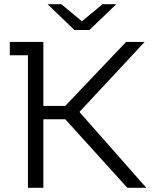

<svg xmlns="http://www.w3.org/2000/svg" viewBox="-20 -901 731 921"><path d="M409 -757H337L208 -881H274L373 -799L472 -881H538ZM591 0 293 -329H188V0H114V-636H27V-700H188V-393H293L585 -700H674L361 -364L682 0Z"/></svg>

Font: mBank
Style: Regular
Weight: 400
Designer: Julieta Ulanovsky
Foundry: Julieta Ulanovsky
Version: Version 7.200;PS 007.200;hotconv 1.0.88;makeotf.lib2.5.64775